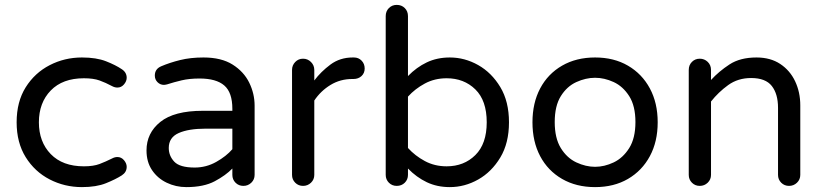

<svg xmlns="http://www.w3.org/2000/svg" viewBox="-20 -755 3366 785"><path d="M315 10Q244 10 183 -21.5Q122 -53 85 -112.5Q48 -172 48 -255Q48 -339 85 -398Q122 -457 183 -488.5Q244 -520 315 -520Q374 -520 413.5 -504.5Q453 -489 478 -472Q498 -459 498 -437Q498 -423 487 -410Q476 -397 460 -397Q449 -397 438 -403Q412 -417 387 -426Q362 -435 323 -435Q236 -435 187.5 -385Q139 -335 139 -255Q139 -175 187.5 -125Q236 -75 323 -75Q362 -75 387 -84.5Q412 -94 438 -107Q449 -113 460 -113Q476 -113 487 -100Q498 -87 498 -73Q498 -51 478 -38Q453 -22 413.5 -6Q374 10 315 10Z M742 10Q699 10 661.5 -8Q624 -26 601.5 -59.5Q579 -93 579 -140Q579 -211 635.5 -256.5Q692 -302 809 -302H930V-310Q930 -377 897 -405.5Q864 -434 796 -434Q754 -434 722.5 -426.5Q691 -419 663 -410Q655 -408 650 -408Q635 -408 624 -419Q613 -430 613 -446Q613 -473 639 -484Q674 -499 716.5 -509.5Q759 -520 812 -520Q885 -520 931 -491Q977 -462 999 -417Q1021 -372 1021 -323V-40Q1021 -21 1007.5 -8Q994 5 975 5Q956 5 943 -8Q930 -21 930 -40V-66Q903 -38 858 -14Q813 10 742 10ZM776 -70Q823 -70 864 -93Q905 -116 930 -145V-229H821Q751 -229 710.5 -211Q670 -193 670 -150Q670 -118 692.5 -94Q715 -70 776 -70Z M1219 5Q1200 5 1187 -8Q1174 -21 1174 -40V-469Q1174 -488 1187 -501.5Q1200 -515 1219 -515Q1238 -515 1251.5 -501.5Q1265 -488 1265 -469V-426Q1292 -462 1331 -491Q1370 -520 1422 -520H1427Q1446 -520 1458.5 -507Q1471 -494 1471 -475Q1471 -456 1458 -444Q1445 -432 1425 -432H1420Q1371 -432 1331 -407.5Q1291 -383 1265 -344V-40Q1265 -21 1251.5 -8Q1238 5 1219 5Z M1819 10Q1767 10 1725 -10Q1683 -30 1648 -66V-40Q1648 -21 1635 -8Q1622 5 1602 5Q1583 5 1570 -8Q1557 -21 1557 -40V-689Q1557 -709 1570 -722Q1583 -735 1602 -735Q1622 -735 1635 -722Q1648 -709 1648 -689V-444Q1683 -480 1725 -500Q1767 -520 1819 -520Q1880 -520 1935 -489Q1990 -458 2025.5 -399Q2061 -340 2061 -255Q2061 -170 2025.5 -111Q1990 -52 1935 -21Q1880 10 1819 10ZM1806 -75Q1877 -75 1923.5 -121Q1970 -167 1970 -255Q1970 -344 1923.5 -389.5Q1877 -435 1806 -435Q1757 -435 1717 -413.5Q1677 -392 1648 -360V-150Q1677 -118 1717 -96.5Q1757 -75 1806 -75Z M2413 10Q2336 10 2278 -23.5Q2220 -57 2188.5 -116.5Q2157 -176 2157 -255Q2157 -334 2188.5 -393.5Q2220 -453 2278 -486.5Q2336 -520 2413 -520Q2490 -520 2547.5 -486.5Q2605 -453 2637 -393.5Q2669 -334 2669 -255Q2669 -176 2637 -116.5Q2605 -57 2547.5 -23.5Q2490 10 2413 10ZM2413 -73Q2451 -73 2489 -91Q2527 -109 2552.5 -149.5Q2578 -190 2578 -256Q2578 -322 2552.5 -362Q2527 -402 2489 -419.5Q2451 -437 2413 -437Q2375 -437 2336.5 -419.5Q2298 -402 2273 -362Q2248 -322 2248 -256Q2248 -190 2273 -149.5Q2298 -109 2336.5 -91Q2375 -73 2413 -73Z M2841 5Q2822 5 2809 -8Q2796 -21 2796 -40V-469Q2796 -489 2809 -502Q2822 -515 2841 -515Q2860 -515 2873.5 -502Q2887 -489 2887 -469V-428Q2919 -463 2962.5 -491.5Q3006 -520 3073 -520Q3130 -520 3170 -493.5Q3210 -467 3231 -422.5Q3252 -378 3252 -324V-40Q3252 -21 3238.5 -8Q3225 5 3206 5Q3187 5 3174 -8Q3161 -21 3161 -40V-314Q3161 -371 3135.5 -403.5Q3110 -436 3051 -436Q2997 -436 2957 -407Q2917 -378 2887 -340V-40Q2887 -21 2873.5 -8Q2860 5 2841 5Z"/></svg>

Font: Varela Round
Style: Regular
Weight: 400
Designer: Joe Prince, Avraham Cornfeld
Foundry: Joe Prince, Avraham Cornfeld
Version: Version 3.010; ttfautohint (v1.8.4.7-5d5b)